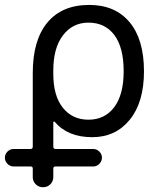

<svg xmlns="http://www.w3.org/2000/svg" viewBox="-71 -578 653 794"><path d="M440.4 -283.2Q440.4 -381.8 401.9 -433.1Q363.3 -484.4 294.9 -484.4Q229.5 -484.4 189.5 -432.1Q149.4 -379.9 149.4 -286.1V-272.5Q149.4 -181.6 189 -132.3Q228.5 -83 294.9 -83Q362.3 -83 401.4 -134.8Q440.4 -186.5 440.4 -283.2ZM-14.6 110.4Q-29.3 110.4 -40 99.6Q-50.8 88.9 -50.8 74.2Q-50.8 59.6 -40 48.8Q-29.3 38.1 -14.6 38.1H54.7Q64.5 38.1 64.5 28.3V-276.4Q64.5 -412.1 125 -484.9Q185.5 -557.6 297.9 -557.6Q405.3 -557.6 464.8 -486.3Q524.4 -415 524.4 -283.2Q524.4 -155.3 465.8 -83Q407.2 -10.7 310.5 -10.7Q209 -10.7 155.3 -74.2Q154.3 -76.2 151.9 -75.2Q149.4 -74.2 149.4 -72.3V28.3Q149.4 38.1 159.2 38.1H314.5Q329.1 38.1 339.8 48.8Q350.6 59.6 350.6 74.2Q350.6 88.9 339.8 99.6Q329.1 110.4 314.5 110.4H158.2Q149.4 110.4 149.4 119.1V154.3Q149.4 171.9 137.2 184.1Q125 196.3 106.9 196.3Q88.9 196.3 76.7 184.1Q64.5 171.9 64.5 154.3V119.1Q64.5 110.4 55.7 110.4Z"/></svg>

Font: Gen Jyuu GothicX Regular
Style: Regular
Weight: 400
Designer: [Source Han Sans]
Ryoko NISHIZUKA  (kana & ideographs); Paul D. Hunt (Latin, Greek & Cyrillic); Wenlong ZHANG  (bopomofo
Version: Version 1.002.20150607